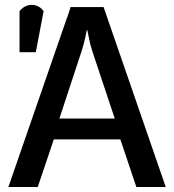

<svg xmlns="http://www.w3.org/2000/svg" viewBox="-20 -752 700 772"><path d="M646.5 0Q584 -180.7 396.5 -723.6Q363.3 -723.6 263.7 -723.6Q260.7 -713.9 251 -683.6Q250 -683.6 250 -682.6Q190.4 -511.7 13.7 0Q43.9 0 131.8 0Q148.4 -47.9 196.3 -191.4Q262.7 -191.4 463.9 -191.4Q480.5 -143.6 528.3 0Q557.6 0 646.5 0ZM441.4 -275.4Q385.7 -275.4 218.8 -275.4Q241.2 -342.8 307.6 -544.9Q317.4 -575.2 323.2 -602.5Q329.1 -630.9 329.1 -630.9Q330.1 -630.9 331.1 -630.9Q331.1 -630.9 336.9 -602.5Q341.8 -575.2 351.6 -544.9Q381.8 -455.1 441.4 -275.4ZM155.3 -707Q147.5 -718.8 134.8 -725.6Q122.1 -732.4 108.4 -732.4Q92.8 -732.4 80.1 -725.6Q67.4 -718.8 58.6 -707Q58.6 -652.3 58.6 -542Q75.2 -542 124 -542Q131.8 -583 155.3 -707Z"/></svg>

Font: DaxlinePro-Medium
Style: Medium
Weight: 400
Designer: Hans Reichel
Version: Version 7.502; 2006